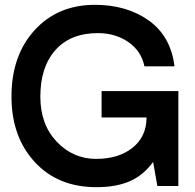

<svg xmlns="http://www.w3.org/2000/svg" viewBox="-20 -774 812 799"><path d="M722.2 -395V-267.1V0H634.8L617.2 -100.1Q577.1 -44.9 520.5 -20Q463.9 4.9 380.9 4.9Q220.7 4.9 124.3 -100.1Q27.8 -205.1 27.8 -372.1Q27.8 -543 124 -648.4Q220.2 -753.9 375 -753.9Q507.8 -753.9 599.4 -688.5Q690.9 -623 706.1 -498H581.1Q567.9 -562 513.9 -599.1Q460 -636.2 387.2 -636.2Q273.4 -636.2 210.7 -565.7Q147.9 -495.1 147.9 -372.1Q147.9 -255.9 216.1 -184.3Q284.2 -112.8 379.9 -112.8Q474.1 -112.8 532 -159.4Q589.8 -206.1 589.8 -285.2H402.8V-395Z"/></svg>

Font: Oakes Grotesk
Style: SemiBold
Weight: 600
Designer: Samuel Oakes
Foundry: Samuel Oakes
Version: Version 1.0 | wf-rip DC20170320